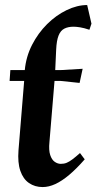

<svg xmlns="http://www.w3.org/2000/svg" viewBox="-20 -728 383 762"><path d="M149.3 14.4Q118.4 14.4 95.1 -1.6Q71.8 -17.6 60.7 -50.1Q49.6 -82.5 53.4 -131.5L75.9 -406.9H18.1L21.1 -450H78.4Q83.4 -503.4 107.3 -550.1Q131.3 -596.8 166.9 -632.2Q202.6 -667.6 244.4 -687.8Q286.3 -708 326 -708L343 -634L334.9 -609.9Q313.5 -617 298.3 -619.5Q283 -622 272 -622Q250.2 -622 235.4 -614.4Q220.5 -606.9 212.6 -587.3Q204.6 -567.7 202.9 -530.9L199.2 -450H223L308 -455L295.9 -398.9L219.9 -406.9H196.4L176.2 -163.8Q173 -131.6 179.3 -112.7Q185.6 -93.7 197.3 -85.7Q209 -77.7 221.2 -77.7Q234.4 -77.7 244.5 -81.9Q254.6 -86 267.3 -95.5Q280 -105 297.5 -120.6L316.2 -95.6Q283.9 -58.6 254.8 -34.1Q225.7 -9.6 199.7 2.4Q173.6 14.4 149.3 14.4Z"/></svg>

Font: Ancizar Serif Light
Style: Italic
Weight: 300
Italic angle: -4°
Designer: Cesar Puertas, Viviana Monsalve, Julian Moncada, Julian Prieto, Jose Castro, Felipe Aragon, Mariel Hernandez, Sara Alarc
Version: Version 8.100